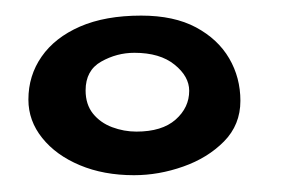

<svg xmlns="http://www.w3.org/2000/svg" viewBox="-20 -636 352 240"><path d="M147.5 -417Q109.5 -417 79.8 -429.5Q50 -442 32.8 -463.5Q15.5 -485 15.5 -511.5Q15.5 -541.5 32 -565.2Q48.5 -589 80 -602.8Q111.5 -616.5 156.5 -616.5Q197.5 -616.5 225 -601.8Q252.5 -587 266.5 -563Q280.5 -539 280.5 -510Q280.5 -480 260 -459.2Q239.5 -438.5 209 -427.8Q178.5 -417 147.5 -417ZM150.5 -471.5Q182.5 -471.5 199.5 -486.5Q216.5 -501.5 216.5 -522.5Q216.5 -540.5 198.2 -555.2Q180 -570 148 -570Q126 -570 106.5 -559Q87 -548 87 -523Q87 -505.5 96.2 -494Q105.5 -482.5 120.2 -477Q135 -471.5 150.5 -471.5Z"/></svg>

Font: Gluten Thin Medium
Style: Regular
Weight: 500
Version: Version 1.300